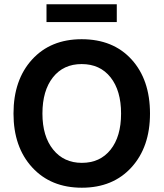

<svg xmlns="http://www.w3.org/2000/svg" viewBox="-20 -869 763 896"><path d="M680 -339Q680 -183 593.5 -88Q507 7 362 7Q217 7 130 -88Q43 -183 43 -339Q43 -496 129.5 -591Q216 -686 361 -686Q508 -686 594 -591.5Q680 -497 680 -339ZM178 -339Q178 -233 228 -171Q278 -109 362 -109Q447 -109 496 -170.5Q545 -232 545 -339Q545 -446 496 -508Q447 -570 361 -570Q276 -570 227 -508Q178 -446 178 -339ZM525 -766H197V-849H525Z"/></svg>

Font: Hind Madurai SemiBold
Style: Regular
Weight: 600
Designer: Jyotish Sonowal
Foundry: Indian Type Foundry
Version: Version 1.001;PS 1.0;hotconv 1.0.86;makeotf.lib2.5.63406; tt